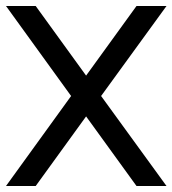

<svg xmlns="http://www.w3.org/2000/svg" viewBox="-20 -620 575 640"><path d="M535 0H435L267 -232L99 0H0L217 -300L0 -600H99L267 -368L435 -600H535L317 -300Z"/></svg>

Font: Gauge
Style: Regular
Weight: 400
Designer: Daniel Pimley
Foundry: Daniel Pimley
Version: Version 2.0